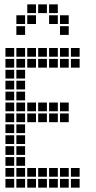

<svg xmlns="http://www.w3.org/2000/svg" viewBox="-20 -865 440 880"><path d="M5 -645V-605H45V-645ZM5 -595V-555H45V-595ZM5 -545V-505H45V-545ZM5 -495V-455H45V-495ZM5 -445V-405H45V-445ZM5 -395V-355H45V-395ZM5 -345V-305H45V-345ZM5 -295V-255H45V-295ZM5 -245V-205H45V-245ZM5 -195V-155H45V-195ZM5 -145V-105H45V-145ZM5 -95V-55H45V-95ZM5 -45V-5H45V-45ZM55 -45V-5H95V-45ZM55 -95V-55H95V-95ZM55 -145V-105H95V-145ZM55 -195V-155H95V-195ZM55 -245V-205H95V-245ZM55 -295V-255H95V-295ZM55 -345V-305H95V-345ZM55 -395V-355H95V-395ZM55 -445V-405H95V-445ZM55 -495V-455H95V-495ZM55 -545V-505H95V-545ZM55 -595V-555H95V-595ZM55 -645V-605H95V-645ZM105 -645V-605H145V-645ZM155 -645V-605H195V-645ZM205 -645V-605H245V-645ZM255 -645V-605H295V-645ZM305 -645V-605H345V-645ZM305 -595V-555H345V-595ZM255 -595V-555H295V-595ZM205 -595V-555H245V-595ZM155 -595V-555H195V-595ZM105 -595V-555H145V-595ZM105 -45V-5H145V-45ZM155 -45V-5H195V-45ZM205 -45V-5H245V-45ZM255 -45V-5H295V-45ZM305 -45V-5H345V-45ZM305 -95V-55H345V-95ZM255 -95V-55H295V-95ZM205 -95V-55H245V-95ZM155 -95V-55H195V-95ZM105 -95V-55H145V-95ZM105 -395V-355H145V-395ZM155 -395V-355H195V-395ZM205 -395V-355H245V-395ZM255 -395V-355H295V-395ZM255 -345V-305H295V-345ZM205 -345V-305H245V-345ZM155 -345V-305H195V-345ZM105 -345V-305H145V-345ZM55 -795V-755H95V-795ZM105 -795V-755H145V-795ZM205 -795V-755H245V-795ZM255 -795V-755H295V-795ZM55 -745V-705H95V-745ZM255 -745V-705H295V-745ZM105 -845V-805H145V-845ZM205 -845V-805H245V-845ZM155 -845V-805H195V-845Z"/></svg>

Font: Nose Transport 13 Square
Style: Regular
Weight: 400
Designer: Nico Rohrbach
Foundry: Nose
Version: Version 1.400;Glyphs 3.2.3 (3260)